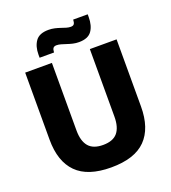

<svg xmlns="http://www.w3.org/2000/svg" viewBox="-150 -934 942 1060"><g transform="rotate(-20 321.5 -404.5)"><path d="M321.5 15.5Q184.5 15.5 118.8 -50.8Q53 -117 53 -245V-639H210V-242Q210 -180 236.8 -148.2Q263.5 -116.5 321.5 -116.5Q380 -116.5 406.5 -148.2Q433 -180 433 -242V-639H590V-245Q590 -117 524.8 -50.8Q459.5 15.5 321.5 15.5ZM390.5 -695.5Q372 -695.5 355 -699.5Q338 -703.5 322.5 -708.8Q307 -714 293 -718Q279 -722 267 -722Q253 -722 247.2 -714.2Q241.5 -706.5 241 -691V-689H156V-707Q156 -755.5 178 -786.2Q200 -817 254 -817Q273 -817 290.2 -813Q307.5 -809 322.5 -803.8Q337.5 -798.5 351 -794.5Q364.5 -790.5 376.5 -790.5Q391 -790.5 396.2 -798.2Q401.5 -806 402 -821.5V-823.5H487.5V-807Q487.5 -757 465.8 -726.2Q444 -695.5 390.5 -695.5Z"/></g></svg>

Font: Anek Latin
Style: Bold
Weight: 700
Designer: Yesha Goshar
Foundry: Ek Type
Version: Version 1.003